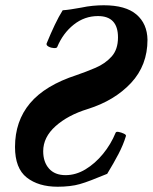

<svg xmlns="http://www.w3.org/2000/svg" viewBox="-20 -696 580 729"><path d="M199 13Q126 13 81.5 -22Q37 -57 37 -138Q37 -236 94 -304Q151 -372 271 -411Q306 -423 342.5 -438.5Q379 -454 403.5 -481Q428 -508 428 -554Q428 -635 352 -635Q301 -635 260 -602.5Q219 -570 197 -517Q195 -513 184.5 -513.5Q174 -514 164.5 -519Q155 -524 157 -531Q173 -570 188 -601.5Q203 -633 218 -657Q233 -658 249 -660.5Q265 -663 288 -667Q311 -672 332.5 -674Q354 -676 374 -676Q457 -676 498 -641Q539 -606 540 -545Q540 -448 477.5 -381Q415 -314 313 -282Q238 -259 191 -217Q144 -175 144 -122Q144 -81 166 -56Q188 -31 229 -31Q268 -31 304.5 -53Q341 -75 371 -111.5Q401 -148 419 -192Q421 -197 431 -195Q441 -193 450.5 -188.5Q460 -184 458 -179Q448 -146 430 -111.5Q412 -77 387 -36Q353 -22 327 -12Q301 -2 283 3Q266 8 244 10.5Q222 13 199 13Z"/></svg>

Font: Junicode
Style: Bold Italic
Weight: 700
Italic angle: -11°
Designer: Peter S. Baker
Version: Version 2.100; ttfautohint (v1.8.4)